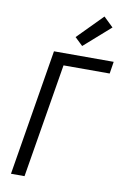

<svg xmlns="http://www.w3.org/2000/svg" viewBox="-105 -1042 718 1102"><g transform="rotate(10 254.5 -491.0)"><path d="M40 0 161 -735H509L498 -665H229L119 0ZM315 -793 269 -837 412 -982 468 -928Z"/></g></svg>

Font: Iosevka SS18
Style: Italic
Weight: 400
Italic angle: -9°
Monospace: yes
Designer: Belleve Invis
Foundry: Belleve Invis
Version: Version 25.1.1; ttfautohint (v1.8.4)